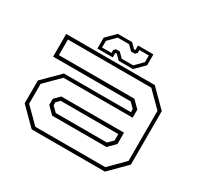

<svg xmlns="http://www.w3.org/2000/svg" viewBox="-145 -859 1077 1038"><g transform="rotate(30 394.0 -340.0)"><path d="M165.5 0 62.5 -103V-245.5L165.5 -348.5H584V-368L553.5 -398.5H69.5V-540H622.5L725.5 -437V-103L622.5 0ZM176 -22H612.5L704.5 -114V-427L613 -518.5H92.5V-421H564L607 -378V-327.5H175L84.5 -237V-113ZM224.5 -119.5 182 -162V-200L215.5 -234H607V-163L563.5 -119.5ZM234.5 -141.5H553.5L584 -172V-212H224.5L203.5 -191V-172ZM255 -556V-624L311 -680H400L428 -652H437V-680H533V-612L477 -556H388L360 -584H351V-556ZM274 -573.5H333V-591.5L344 -603H367.5L396.5 -574H468L514.5 -621V-662.5H455.5V-644.5L444.5 -633H420.5L391.5 -662H320.5L274 -615Z"/></g></svg>

Font: Tourney Expanded ExtraLight
Style: Regular
Weight: 200
Width: 7
Designer: Tyler Finck
Foundry: Etcetera Type Co
Version: Version 1.010; ttfautohint (v1.8.3)